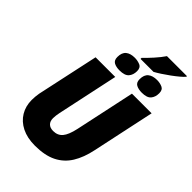

<svg xmlns="http://www.w3.org/2000/svg" viewBox="-305 -1187 1318 1318"><g transform="rotate(45 354.0 -528.0)"><path d="M297.9 9.8Q223.6 9.8 170.4 -16.8Q117.2 -43.5 89.1 -90.3Q61 -137.2 61 -196.8Q61 -211.9 62.5 -229.7Q64 -247.6 66.9 -263.2L164.1 -713.9H355L259.8 -268.1Q256.8 -253.9 254.9 -239.3Q252.9 -224.6 252.9 -211.9Q252.9 -182.6 269 -166.3Q285.2 -149.9 315.9 -149.9Q358.9 -149.9 383.8 -179.2Q408.7 -208.5 423.8 -277.8L517.1 -713.9H708L610.8 -258.8Q592.8 -171.9 555.7 -112.1Q518.6 -52.2 456.1 -21.2Q393.6 9.8 297.9 9.8ZM390.1 -924.3V-934.1Q417 -960 450.2 -996.8Q483.4 -1033.7 504.9 -1065.9H699.2V-1060.1Q689.9 -1048.3 667.7 -1029.5Q645.5 -1010.7 617.4 -990.2Q589.4 -969.7 562.3 -952.1Q535.2 -934.6 516.1 -924.3ZM343.3 -766.1Q310.5 -766.1 289.3 -777.6Q268.1 -789.1 268.1 -821.3Q268.1 -863.8 291.5 -883.1Q314.9 -902.3 356.9 -902.3Q384.3 -902.3 408.7 -892.1Q433.1 -881.8 433.1 -848.1Q433.1 -811.5 413.3 -788.8Q393.6 -766.1 343.3 -766.1ZM560.1 -766.1Q527.3 -766.1 505.6 -777.6Q483.9 -789.1 483.9 -821.3Q483.9 -863.8 507.6 -883.1Q531.2 -902.3 573.2 -902.3Q600.6 -902.3 624.3 -892.1Q647.9 -881.8 647.9 -848.1Q647.9 -811.5 628.7 -788.8Q609.4 -766.1 560.1 -766.1Z"/></g></svg>

Font: Open Sans ExtraBold
Style: Italic
Weight: 800
Italic angle: -12°
Designer: Monotype Design Team
Foundry: Monotype Imaging Inc.
Version: Version 3.000; ttfautohint (v1.8.4)